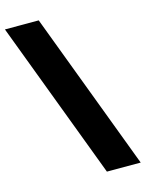

<svg xmlns="http://www.w3.org/2000/svg" viewBox="-138 -822 844 1114"><g transform="rotate(-15 284.5 -265.0)"><path d="M207 -740 565 210H362L4 -740Z"/></g></svg>

Font: Georama Expanded Black
Style: Regular
Weight: 900
Width: 7
Designer: Jean-Baptiste Levee
Foundry: Production Type
Version: Version 1.000